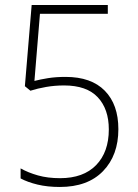

<svg xmlns="http://www.w3.org/2000/svg" viewBox="-20 -734 551 764"><path d="M241 -428Q343 -428 397 -373Q451 -318 451 -220Q451 -116 390 -53Q329 10 218 10Q169 10 129.5 0.5Q90 -9 62 -24V-64Q92 -47 131 -36Q170 -25 219 -25Q312 -25 362.5 -77Q413 -129 413 -219Q413 -300 369 -347Q325 -394 235 -394Q198 -394 163.5 -388Q129 -382 101 -373L79 -391L106 -714H409V-679H139L117 -412Q140 -418 171 -423Q202 -428 241 -428Z"/></svg>

Font: Noto Sans Sinhala SemiCondensed ExtraLight
Style: Regular
Weight: 200
Width: 4
Designer: Jelle Bosma - Monotype Design Team
Foundry: Monotype Imaging Inc.
Version: Version 2.006; ttfautohint (v1.8.4.7-5d5b)